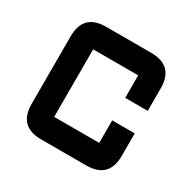

<svg xmlns="http://www.w3.org/2000/svg" viewBox="-117 -605 721 721"><g transform="rotate(30 244.0 -244.0)"><path d="M341.8 0H146.5Q48.8 0 48.8 -97.7V-390.6Q48.8 -488.3 146.5 -488.3H341.8Q439.5 -488.3 439.5 -390.6V-293H341.8V-390.6H146.5V-97.7H341.8V-195.3H439.5V-97.7Q439.5 0 341.8 0Z"/></g></svg>

Font: BabelStone Runic Elder Futhark
Style: Regular
Weight: 400
Designer: Andrew West
Foundry: BabelStone
Version: Version 3.005 March 14, 2022